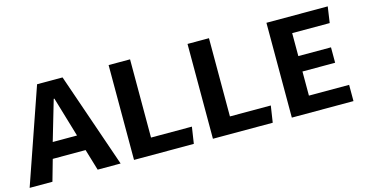

<svg xmlns="http://www.w3.org/2000/svg" viewBox="-69 -837 2105 1107"><g transform="rotate(-15 983.5 -283.0)"><path d="M363 -127H167L131 0H-5L191 -566H343L538 0H401ZM192 -221H337L266 -460H262Z M618 0V-566H746V-99H990L975 0Z M1089 0V-566H1217V-99H1461L1446 0Z M1688 -470V-333H1883V-241H1688V-97H1928V0H1560V-566H1926L1912 -470Z"/></g></svg>

Font: Qnwhxotralxmqkhsjrfbfhwcoqn
Style: Regular
Weight: 500
Designer: Carrois Corporate & Edenspiekermann
Foundry: Carrois Corporate GbR & Edenspiekermann AG
Version: Version 2.001